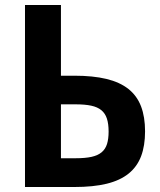

<svg xmlns="http://www.w3.org/2000/svg" viewBox="-20 -749 642 769"><path d="M80.1 -729H224.1V-445.8H277.8Q352.5 -445.8 406.2 -432.9Q460 -419.9 494.4 -392.6Q528.8 -365.2 544.9 -323Q561 -280.8 561 -222.7Q561 -165.5 545.2 -123.5Q529.3 -81.5 495.4 -54Q461.4 -26.4 407.7 -13.2Q354 0 277.8 0H80.1ZM283.2 -115.2Q321.3 -115.2 346.7 -120.8Q372.1 -126.5 387.2 -139.2Q402.3 -151.9 408.7 -172.4Q415 -192.9 415 -222.2Q415 -252.9 408.2 -273.9Q401.4 -294.9 386 -307.6Q370.6 -320.3 345.5 -325.7Q320.3 -331.1 283.2 -331.1H224.1V-115.2Z"/></svg>

Font: Hack
Style: Bold
Weight: 700
Monospace: yes
Designer: Christopher Simpkins
Foundry: Christopher Simpkins
Version: Version 2.017